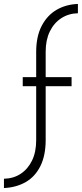

<svg xmlns="http://www.w3.org/2000/svg" viewBox="-87 -780 414 971"><path d="M96 -517Q96 -596 124 -649.5Q152 -703 199.5 -730.5Q247 -758 307 -760V-713Q260 -712 223 -688Q186 -664 165 -621Q144 -578 144 -519V-390H275V-344H144V-73Q144 6 117.5 59.5Q91 113 43.5 140.5Q-4 168 -67 171V124Q-19 123 17.5 99Q54 75 75 32Q96 -11 96 -71V-344H28V-390H96Z"/></svg>

Font: Josefin Sans Thin Light
Style: Regular
Weight: 300
Version: Version 2.000